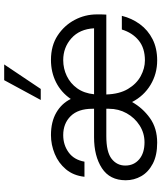

<svg xmlns="http://www.w3.org/2000/svg" viewBox="55 -832 789 940"><g transform="rotate(-90 450.0 -362.5)"><path d="M221 12Q159 12 118 -9.5Q77 -31 57 -66Q37 -101 37 -142Q37 -220 96 -258.5Q155 -297 248 -297H387V-305Q387 -375 351 -411.5Q315 -448 258 -448Q210 -448 173.5 -421.5Q137 -395 128 -344H54Q60 -398 90.5 -434.5Q121 -471 166 -489.5Q211 -508 258 -508Q323 -508 368 -482Q413 -456 435 -411Q467 -458 516.5 -483Q566 -508 626 -508Q696 -508 745.5 -475.5Q795 -443 822 -392Q849 -341 849 -283Q849 -273 849 -262Q849 -251 848 -237H457Q459 -173 484 -131Q509 -89 547 -68.5Q585 -48 624 -48Q684 -48 721.5 -78.5Q759 -109 775 -161H842Q830 -112 801 -72.5Q772 -33 727.5 -10.5Q683 12 624 12Q558 12 504 -20.5Q450 -53 420 -111Q391 -59 341.5 -23.5Q292 12 221 12ZM223 -50Q268 -50 305.5 -74Q343 -98 365 -137.5Q387 -177 387 -224V-237H253Q175 -237 142 -211Q109 -185 109 -144Q109 -102 139.5 -76Q170 -50 223 -50ZM458 -297H781Q777 -368 732 -408Q687 -448 625 -448Q584 -448 547.5 -430.5Q511 -413 487 -379.5Q463 -346 458 -297ZM430 -558 527 -737H604L484 -558Z"/></g></svg>

Font: Host Grotesk Light
Style: Regular
Weight: 300
Designer: Doukan Karapınar
Foundry: Element Type
Version: Version 1.003